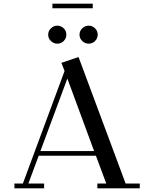

<svg xmlns="http://www.w3.org/2000/svg" viewBox="-20 -1021 798 1041"><path d="M58.1 0V-25.9H104L330.1 -636.2L313 -680.2L405.8 -711.9L661.1 -25.9H737.8V0H507.8V-25.9H556.2L500 -176.8H189.9L133.8 -25.9H219.2V0ZM199.2 -202.1H490.2L345.2 -595.2ZM256.1 -798.6Q241.2 -813 241.2 -833Q241.2 -853 256.1 -867.4Q271 -881.8 291 -881.8Q311 -881.8 325.4 -867.4Q339.8 -853 339.8 -833Q339.8 -813 325.4 -798.6Q311 -784.2 291 -784.2Q271 -784.2 256.1 -798.6ZM264.2 -976.1V-1001H482.9V-976.1ZM426 -798.6Q411.1 -813 411.1 -833Q411.1 -853 426 -867.4Q440.9 -881.8 460.9 -881.8Q481 -881.8 495.4 -867.4Q509.8 -853 509.8 -833Q509.8 -813 495.4 -798.6Q481 -784.2 460.9 -784.2Q440.9 -784.2 426 -798.6Z"/></svg>

Font: Dehuti Alt
Style: Bold
Weight: 700
Version: Version 1.2